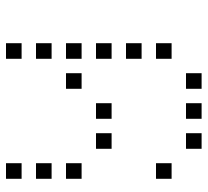

<svg xmlns="http://www.w3.org/2000/svg" viewBox="-46 -470 692 640"><g transform="rotate(-90 300.0 -150.0)"><path d="M25 -476Q24 -476 24 -476Q24 -476 24 -475V-425Q24 -424 24 -424Q24 -424 25 -424H75Q76 -424 76 -424Q76 -424 76 -425V-475Q76 -476 76 -476Q76 -476 75 -476ZM425 -476Q424 -476 424 -476Q424 -476 424 -475V-425Q424 -424 424 -424Q424 -424 425 -424H475Q476 -424 476 -424Q476 -424 476 -425V-475Q476 -476 476 -476Q476 -476 475 -476ZM25 -376Q24 -376 24 -376Q24 -376 24 -375V-325Q24 -324 24 -324Q24 -324 25 -324H75Q76 -324 76 -324Q76 -324 76 -325V-375Q76 -376 76 -376Q76 -376 75 -376ZM425 -376Q424 -376 424 -376Q424 -376 424 -375V-325Q424 -324 424 -324Q424 -324 425 -324H475Q476 -324 476 -324Q476 -324 476 -325V-375Q476 -376 476 -376Q476 -376 475 -376ZM25 -276Q24 -276 24 -276Q24 -276 24 -275V-225Q24 -224 24 -224Q24 -224 25 -224H75Q76 -224 76 -224Q76 -224 76 -225V-275Q76 -276 76 -276Q76 -276 75 -276ZM325 -276Q324 -276 324 -276Q324 -276 324 -275V-225Q324 -224 324 -224Q324 -224 325 -224H375Q376 -224 376 -224Q376 -224 376 -225V-275Q376 -276 376 -276Q376 -276 375 -276ZM425 -276Q424 -276 424 -276Q424 -276 424 -275V-225Q424 -224 424 -224Q424 -224 425 -224H475Q476 -224 476 -224Q476 -224 476 -225V-275Q476 -276 476 -276Q476 -276 475 -276ZM125 -176Q124 -176 124 -176Q124 -176 124 -175V-125Q124 -124 124 -124Q124 -124 125 -124H175Q176 -124 176 -124Q176 -124 176 -125V-175Q176 -176 176 -176Q176 -176 175 -176ZM225 -176Q224 -176 224 -176Q224 -176 224 -175V-125Q224 -124 224 -124Q224 -124 225 -124H275Q276 -124 276 -124Q276 -124 276 -125V-175Q276 -176 276 -176Q276 -176 275 -176ZM425 -176Q424 -176 424 -176Q424 -176 424 -175V-125Q424 -124 424 -124Q424 -124 425 -124H475Q476 -124 476 -124Q476 -124 476 -125V-175Q476 -176 476 -176Q476 -176 475 -176ZM425 -76Q424 -76 424 -76Q424 -76 424 -75V-25Q424 -24 424 -24Q424 -24 425 -24H475Q476 -24 476 -24Q476 -24 476 -25V-75Q476 -76 476 -76Q476 -76 475 -76ZM25 24Q24 24 24 24Q24 24 24 25V75Q24 76 24 76Q24 76 25 76H75Q76 76 76 76Q76 76 76 75V25Q76 24 76 24Q76 24 75 24ZM425 24Q424 24 424 24Q424 24 424 25V75Q424 76 424 76Q424 76 425 76H475Q476 76 476 76Q476 76 476 75V25Q476 24 476 24Q476 24 475 24ZM125 124Q124 124 124 124Q124 124 124 125V175Q124 176 124 176Q124 176 125 176H175Q176 176 176 176Q176 176 176 175V125Q176 124 176 124Q176 124 175 124ZM225 124Q224 124 224 124Q224 124 224 125V175Q224 176 224 176Q224 176 225 176H275Q276 176 276 176Q276 176 276 175V125Q276 124 276 124Q276 124 275 124ZM325 124Q324 124 324 124Q324 124 324 125V175Q324 176 324 176Q324 176 325 176H375Q376 176 376 176Q376 176 376 175V125Q376 124 376 124Q376 124 375 124Z"/></g></svg>

Font: Doto
Style: Regular
Weight: 400
Monospace: yes
Version: Version 1.000